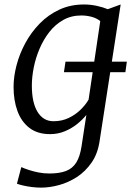

<svg xmlns="http://www.w3.org/2000/svg" viewBox="-20 -588 603 856"><path d="M265 -266 272 -313H545.5L539 -266ZM424.5 38Q416.5 96 388.8 136.2Q361 176.5 322.8 201.2Q284.5 226 242.8 237.2Q201 248.5 164 248.5Q142.5 248.5 121.2 245.8Q100 243 82.8 239Q65.5 235 55.5 231L75 157Q88 163 107.8 169.5Q127.5 176 151.2 180.8Q175 185.5 200 185.5Q244.5 185.5 273.8 174.5Q303 163.5 319.8 137Q336.5 110.5 343.5 64.5L365 -75.5Q348 -54.5 323.8 -35Q299.5 -15.5 269 -2.8Q238.5 10 203 10Q147.5 10 111.5 -17.5Q75.5 -45 58 -92.5Q40.5 -140 40.5 -200.5Q40.5 -246.5 53.8 -297.2Q67 -348 93 -396Q119 -444 157 -483Q195 -522 244.5 -545Q294 -568 354.5 -568Q383.5 -568 412 -561.8Q440.5 -555.5 460.5 -547L518 -568ZM427 -494Q410 -507.5 387.8 -513.2Q365.5 -519 342.5 -519Q297.5 -519 262 -499Q226.5 -479 200.2 -445.5Q174 -412 156.5 -371Q139 -330 130.5 -287.2Q122 -244.5 122 -206.5Q122 -169 128.2 -139.8Q134.5 -110.5 147 -89.8Q159.5 -69 177.5 -58.2Q195.5 -47.5 218.5 -47.5Q255.5 -47.5 286 -62Q316.5 -76.5 339.2 -98.8Q362 -121 375 -144Z"/></svg>

Font: Merriweather 7pt Light
Style: Italic
Weight: 300
Italic angle: -7.8°
Designer: Eben Sorkin
Foundry: Eben Sorkin
Version: Version 2.200;gftools[0.9.31]